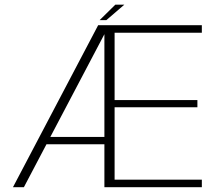

<svg xmlns="http://www.w3.org/2000/svg" viewBox="-20 -780 922 800"><path d="M34 0H79.5L425.5 -657.5V-675H389ZM162.5 -179H425V-209.5H174.5ZM415 0H821V-31.5H457.5V-333H802.5V-363H457.5V-643.5H821V-675H415ZM395 -696H423L498 -760.5H460.5Z"/></svg>

Font: Anybody UltraCondensed Thin ExtraLight
Style: Regular
Weight: 250
Version: Version 1.111